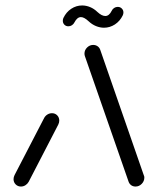

<svg xmlns="http://www.w3.org/2000/svg" viewBox="-20 -683 573 703"><path d="M56.7 0Q45.2 0 37.4 -7.8Q29.6 -15.6 29.6 -27Q29.6 -34.4 33.3 -41.9L141.9 -251.5Q146.3 -259.3 153.9 -263.9Q161.5 -268.5 170.4 -268.5Q181.9 -268.5 189.4 -260.7Q197 -253 197 -241.5Q197 -234.1 193.3 -226.7L84.8 -17Q80.4 -9.3 72.8 -4.6Q65.2 0 56.7 0ZM508.5 -33Q508.5 -19.6 498.9 -9.8Q489.3 0 476.3 0Q467.4 0 460.7 -4.6Q454.1 -9.3 451.1 -17L291.1 -476.7Q289.3 -481.5 289.3 -486.7Q289.3 -499.6 298.9 -509.1Q308.5 -518.5 321.1 -518.5Q330 -518.5 336.9 -513.9Q343.7 -509.3 346.7 -501.5L506.3 -41.9Q508.5 -38.1 508.5 -33ZM411.1 -657.8Q420 -657.8 425.9 -651.9Q431.9 -645.9 431.9 -637.4Q431.9 -632.2 429.6 -627Q419.3 -605.6 400.7 -593.5Q382.2 -581.5 360.7 -581.5Q346.3 -581.5 331.7 -587.4Q317 -593.3 304.4 -605.2Q288.1 -620.4 276.3 -620.4Q262.6 -620.4 252.6 -601.1Q249.6 -594.8 243.5 -590.7Q237.4 -586.7 230.4 -586.7Q221.5 -586.7 215.7 -592.6Q210 -598.5 210 -607Q210 -612.6 212.2 -617.4Q222.6 -638.9 240.9 -650.9Q259.3 -663 280.7 -663Q295.6 -663 310 -657Q324.4 -651.1 337 -638.9Q352.6 -624.4 365.6 -624.4Q379.6 -624.4 388.9 -643.3Q391.9 -650 398 -653.9Q404.1 -657.8 411.1 -657.8Z"/></svg>

Font: 26F Galaxy Sans Medium
Style: Italic
Weight: 500
Italic angle: -5°
Designer: C₂₉H₂₅N₃O₅
Version: Version 1.200